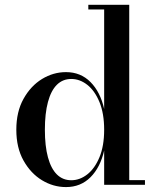

<svg xmlns="http://www.w3.org/2000/svg" viewBox="-20 -770 657 800"><path d="M255 9.5Q202 9.5 155 -19Q108 -47.5 78 -101Q48 -154.5 48 -229.5Q48 -304.5 78 -358.2Q108 -412 155 -440.8Q202 -469.5 255 -469.5Q316 -469.5 357 -428.2Q398 -387 414 -316V-730.5H348V-750H518.5V-19.5H584V0H414V-143Q398 -72.5 357 -31.5Q316 9.5 255 9.5ZM277 -19Q312.5 -19 343.8 -43.5Q375 -68 394.5 -115Q414 -162 414 -229.5Q414 -297 394.5 -344.5Q375 -392 343.8 -416.5Q312.5 -441 277 -441Q241.5 -441 217 -416.8Q192.5 -392.5 179.8 -345Q167 -297.5 167 -229.5Q167 -161.5 179.8 -114.5Q192.5 -67.5 217 -43.2Q241.5 -19 277 -19Z"/></svg>

Font: Bodoni Moda Medium
Style: Regular
Weight: 500
Designer: Owen Earl
Foundry: indestructible type
Version: Version 2.005